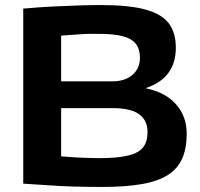

<svg xmlns="http://www.w3.org/2000/svg" viewBox="-20 -730 793 760"><path d="M72 -3V-696Q140 -702 194 -704.5Q248 -707 293.5 -708.5Q339 -710 379 -710Q488 -710 553 -693Q618 -676 647 -639Q676 -602 676 -541Q676 -482 647 -442Q618 -402 559 -382V-380Q634 -365 676.5 -317.5Q719 -270 719 -201Q719 -143 701.5 -103Q684 -63 645.5 -38Q607 -13 542.5 -1.5Q478 10 384 10Q350 10 323.5 9.5Q297 9 273 8.5Q249 8 221.5 6.5Q194 5 158 2.5Q122 0 72 -3ZM222 -408H425Q458 -408 482.5 -419.5Q507 -431 520.5 -452Q534 -473 534 -501Q534 -535 518 -556Q502 -577 466.5 -586.5Q431 -596 370 -596Q353 -596 340 -596Q327 -596 316 -595.5Q305 -595 292.5 -594Q280 -593 263 -592Q246 -591 222 -589ZM222 -111Q250 -109 271.5 -107.5Q293 -106 310.5 -105.5Q328 -105 343.5 -104.5Q359 -104 373 -104Q446 -104 488 -114.5Q530 -125 547 -147.5Q564 -170 564 -207Q564 -254 530.5 -278Q497 -302 426 -302H222Z"/></svg>

Font: Georama SemiExpanded SemiBold
Style: Regular
Weight: 600
Width: 6
Designer: Jean-Baptiste Levee
Foundry: Production Type
Version: Version 1.001